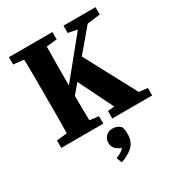

<svg xmlns="http://www.w3.org/2000/svg" viewBox="-212 -796 1120 1204"><g transform="rotate(-30 348.0 -194.5)"><path d="M428 -604V-657H660V-604L566 -592L431 -432L629 -61L691 -54V0H402V-54L450 -59L327 -308L270 -240Q270 -197 270.5 -152Q271 -107 272 -62L337 -54V0H33V-54L108 -62Q110 -123 110 -185Q110 -247 110 -310V-347Q110 -409 110 -471.5Q110 -534 108 -596L33 -604V-657H348V-604L272 -596Q271 -535 270.5 -472.5Q270 -410 270 -347V-315L494 -591ZM437 133Q437 190 401 221.5Q365 253 316 268L301 229Q322 221 337 212Q352 203 362 191Q329 177 316.5 160Q304 143 304 122Q304 93 322.5 74Q341 55 371 55Q403 55 428 77Q434 93 435.5 105Q437 117 437 133Z"/></g></svg>

Font: Source Serif 4
Style: Bold
Weight: 700
Designer: Frank Grießhammer
Foundry: Adobe
Version: Version 4.005;hotconv 1.1.0;makeotfexe 2.6.0